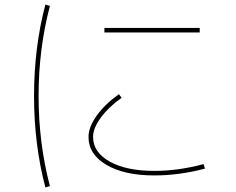

<svg xmlns="http://www.w3.org/2000/svg" viewBox="-20 -783 1040 846"><path d="M440 -640V-660H860V-640ZM180 -763 200 -757Q150 -568 150 -360Q150 -152 200 37L180 43Q130 -146 130 -360Q130 -574 180 -763ZM370 -180Q370 -223 406.5 -274Q443 -325 504 -368L516 -352Q459 -312 424.5 -265Q390 -218 390 -180Q390 -112 463.5 -71Q537 -30 660 -30Q766 -30 877 -60L883 -40Q770 -10 660 -10Q528 -10 449 -56.5Q370 -103 370 -180Z"/></svg>

Font: Mplus 1p Thin
Style: Regular
Weight: 250
Version: Version 1.061